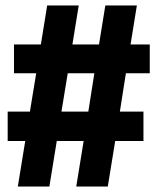

<svg xmlns="http://www.w3.org/2000/svg" viewBox="-20 -680 574 700"><path d="M45 0 72 -166H8V-273H89L112 -413H31V-518H129L152 -660H267L244 -518H341L364 -660H479L456 -518H526V-413H439L417 -273H503V-166H400L373 0H258L285 -166H187L160 0ZM204 -273H302L324 -413H227Z"/></svg>

Font: Bricolage Grotesque 12pt Condensed ExtraBold
Style: Regular
Weight: 800
Width: 3
Designer: Mathieu Triay
Foundry: Atelier Triay
Version: Version 1.001; ttfautohint (v1.8.4.7-5d5b);gftools[0.9.33.de